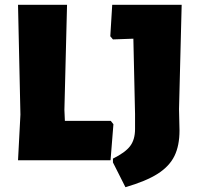

<svg xmlns="http://www.w3.org/2000/svg" viewBox="-20 -667 834 799"><path d="M452 -150 440 0H55L65 -190L55 -647H259L248 -210L250 -164H441ZM725 -213 727 -124Q727 -61 706 -18Q685 25 636.5 56Q588 87 502 112L450 9V-7Q501 -32 521.5 -59Q542 -86 542 -130V-193L535 -506L450 -503L439 -516L447 -647H736Z"/></svg>

Font: Luna Sans Black
Style: Regular
Weight: 900
Designer: Juan Pablo del Peral
Foundry: Huerta Tipografica
Version: Version 2.001; ttfautohint (v1.5)